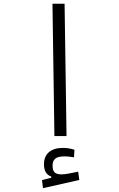

<svg xmlns="http://www.w3.org/2000/svg" viewBox="-20 -713 626 1006"><path d="M265.1 0 254.9 -693.4H318.4L328.6 0ZM205.1 272.9 200.2 230.5 248.5 218.3V211.9Q210.4 199.2 210.4 147.9Q210.4 106 236.8 84Q263.2 62 308.6 62Q341.8 62 370.1 71.8L367.7 111.3Q355.5 109.4 343.3 107.9Q331.1 106.4 317.9 106.4Q283.2 106.4 269.3 118.4Q255.4 130.4 255.4 154.3Q255.4 180.2 266.4 190.4Q277.3 200.7 302.2 200.7Q318.4 200.7 342.8 195.8Q367.2 190.9 389.6 186.5L395.5 230Z"/></svg>

Font: CaskaydiaMono NF Light
Style: Regular
Weight: 300
Designer: Aaron Bell
Foundry: Saja Typeworks
Version: Version 2111.001; ttfautohint (v1.8.4);Nerd Fonts 3.1.1